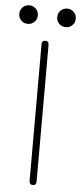

<svg xmlns="http://www.w3.org/2000/svg" viewBox="-88 -896 392 928"><g transform="rotate(5 108.0 -432.0)"><path d="M108 0Q91 0 91 -20V-680Q91 -700 108 -700Q125 -700 125 -680V-20Q125 0 108 0ZM16 -774Q-3 -774 -16 -787Q-29 -800 -29 -819Q-29 -838 -16 -851Q-3 -864 16 -864Q35 -864 48 -851Q61 -838 61 -819Q61 -800 48 -787Q35 -774 16 -774ZM200 -774Q181 -774 168 -787Q155 -800 155 -819Q155 -838 168 -851Q181 -864 200 -864Q219 -864 232 -851Q245 -838 245 -819Q245 -800 232 -787Q219 -774 200 -774Z"/></g></svg>

Font: Zen Maru Gothic Light
Style: Regular
Weight: 300
Designer: Yoshimichi Ohira
Foundry: Positype
Version: Version 1.001